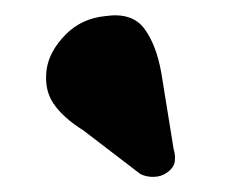

<svg xmlns="http://www.w3.org/2000/svg" viewBox="-20 -754 311 251"><path d="M191 -658 207 -559Q209.5 -551 208.5 -543Q207.5 -535 198.5 -528.5Q191 -523 181.2 -522.8Q171.5 -522.5 163.5 -526.5L89 -583.5Q62 -600.5 49.8 -618.8Q37.5 -637 41 -663.5Q44.5 -687 65.5 -708.5Q86.5 -730 118 -733Q152.5 -738 168.5 -716.8Q184.5 -695.5 191 -658Z"/></svg>

Font: Fraunces
Style: Bold Italic
Weight: 700
Italic angle: -16°
Version: Version 1.000;[b76b70a41]